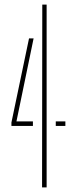

<svg xmlns="http://www.w3.org/2000/svg" viewBox="-20 -820 366 840"><path d="M30 -269V-284L107 -652H127L52 -289H124V-269ZM164 0 165 -800H184V0ZM224 -269V-289H266V-269Z"/></svg>

Font: Big Shoulders Stencil Display SC Thin
Style: Regular
Weight: 100
Designer: Patric King
Foundry: XO Type Co
Version: Version 2.001